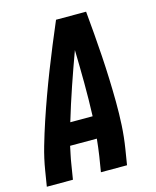

<svg xmlns="http://www.w3.org/2000/svg" viewBox="-111 -812 722 888"><g transform="rotate(-15 250.0 -367.5)"><path d="M2 0 14 -74Q23 -130 39 -185.5Q55 -241 73.5 -296.5Q92 -352 112 -407Q132 -462 153.5 -517Q175 -572 197.5 -626.5Q220 -681 243 -735H387Q392 -681 396.5 -626.5Q401 -572 404.5 -517Q408 -462 410 -407Q412 -352 412.5 -296.5Q413 -241 410 -185.5Q407 -130 398 -74L386 0H261L273 -74Q276 -94 278.5 -114.5Q281 -135 283 -155H155Q151 -135 146.5 -114.5Q142 -94 139 -74L127 0ZM184 -260H291Q294 -340 293.5 -419Q293 -498 291 -577Q262 -498 235 -419Q208 -340 184 -260Z"/></g></svg>

Font: Iosevka Curly Extrabold
Style: Italic
Weight: 800
Italic angle: -9°
Monospace: yes
Designer: Belleve Invis
Foundry: Belleve Invis
Version: Version 22.1.2; ttfautohint (v1.8.4)